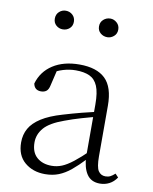

<svg xmlns="http://www.w3.org/2000/svg" viewBox="-86 -825 718 903"><g transform="rotate(10 273.0 -373.0)"><path d="M191 14Q133 14 94 -19Q55 -52 55 -114Q55 -151 71.5 -180.5Q88 -210 125.5 -234Q163 -258 225 -276Q268 -289 312.5 -300.5Q357 -312 397 -321V-297Q357 -287 315.5 -275Q274 -263 237 -249Q170 -225 143.5 -194Q117 -163 117 -125Q117 -78 144 -54Q171 -30 215 -30Q240 -30 263.5 -39.5Q287 -49 316.5 -72Q346 -95 386 -134L392 -89H373Q341 -55 313 -32Q285 -9 256 2.5Q227 14 191 14ZM453 13Q411 13 390.5 -17.5Q370 -48 368 -102V-106V-350Q368 -407 355 -437.5Q342 -468 316 -480Q290 -492 250 -492Q220 -492 190 -483Q160 -474 128 -454L164 -482L145 -402Q141 -382 131 -374Q121 -366 105 -366Q74 -366 68 -397Q85 -456 136 -489Q187 -522 263 -522Q345 -522 386 -482.5Q427 -443 427 -354V-113Q427 -61 439 -43Q451 -25 473 -25Q486 -25 496 -30Q506 -35 518 -46L533 -30Q518 -8 497.5 2.5Q477 13 453 13ZM155 -671Q137 -671 123.5 -683Q110 -695 110 -715Q110 -735 123.5 -747.5Q137 -760 155 -760Q174 -760 187.5 -747.5Q201 -735 201 -715Q201 -695 187.5 -683Q174 -671 155 -671ZM368 -671Q349 -671 335 -683Q321 -695 321 -715Q321 -735 335 -747.5Q349 -760 368 -760Q385 -760 399 -747.5Q413 -735 413 -715Q413 -695 399 -683Q385 -671 368 -671Z"/></g></svg>

Font: Noto Serif JP ExtraLight ExtraLight
Style: Regular
Weight: 250
Version: Version 2.003-H1;hotconv 1.1.1;makeotfexe 2.6.0